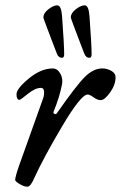

<svg xmlns="http://www.w3.org/2000/svg" viewBox="-20 -687 454 721"><path d="M193 -487Q188 -500 175 -534Q162 -568 152.5 -593.5Q143 -619 143 -621Q143 -638 162 -652.5Q181 -667 195 -667Q210 -667 213 -627Q221 -518 221 -483Q221 -470 213 -470Q199 -470 193 -487ZM296 -487Q291 -500 278 -534Q265 -568 255.5 -593.5Q246 -619 246 -621Q246 -638 265 -652.5Q284 -667 298 -667Q313 -667 316 -627Q324 -518 324 -483Q324 -470 316 -470Q302 -470 296 -487ZM309 -332Q284 -332 213.5 -213Q143 -94 108 -17Q95 13 84 14Q72 15 54.5 4.5Q37 -6 37 -11Q37 -23 52 -66L141 -315Q146 -327 145.5 -342Q145 -357 134 -357Q112 -357 84.5 -334.5Q57 -312 53 -312Q42 -312 42 -333Q42 -354 88 -392Q134 -430 178 -430Q195 -430 206 -411.5Q217 -393 213 -371Q204 -323 181 -267Q179 -262 184.5 -259.5Q190 -257 193 -261Q267 -367 299 -398.5Q331 -430 364 -430Q382 -430 398 -421Q414 -412 414 -397Q414 -369 393.5 -340Q373 -311 358 -311Q346 -311 331.5 -321.5Q317 -332 309 -332Z"/></svg>

Font: EB Garamond 08
Style: Italic
Weight: 400
Italic angle: -14°
Version: Version 0.016